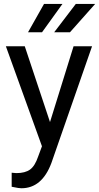

<svg xmlns="http://www.w3.org/2000/svg" viewBox="-20 -770 517 1003"><path d="M376 -749.5H477.1L345.7 -601.6H263.2ZM210 -749.5H306.2L199.7 -601.6H126.5ZM241.2 -132.3 364.3 -528.3H460.9L248.5 81.5Q199.2 213.4 91.8 213.4L74.7 211.9L41 205.6V132.3L65.4 134.3Q111.3 134.3 137 115.7Q162.6 97.2 179.2 47.9L199.2 -5.9L10.7 -528.3H109.4Z"/></svg>

Font: Mardoto
Style: Regular
Weight: 400
Designer: Christian Robertson, Vahan Hovhannisyan
Foundry: Google
Version: Version 1.000